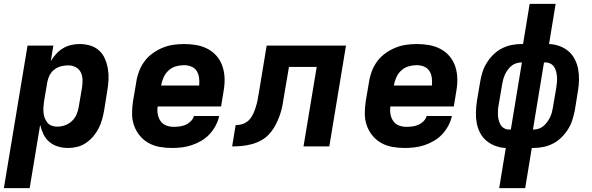

<svg xmlns="http://www.w3.org/2000/svg" viewBox="-33 -755 3053 990"><path d="M-13 215 109 -520H242L229 -440Q241 -460 256.5 -477Q272 -494 292 -506Q312 -518 334 -523Q356 -528 377 -528Q406 -528 432.5 -520Q459 -512 478.5 -494Q498 -476 508.5 -451Q519 -426 523.5 -399Q528 -372 526.5 -343.5Q525 -315 520 -286L504 -186Q500 -163 493.5 -139.5Q487 -116 476 -94Q465 -72 448.5 -52.5Q432 -33 411 -18.5Q390 -4 366 2Q342 8 319 8Q291 8 266 0.5Q241 -7 221.5 -23.5Q202 -40 191 -63Q180 -86 174 -111L120 215ZM262 -102Q282 -102 302 -109Q322 -116 337.5 -130.5Q353 -145 361.5 -164.5Q370 -184 373 -204L390 -304Q393 -324 392.5 -344.5Q392 -365 383.5 -382Q375 -399 357.5 -408.5Q340 -418 320 -418Q302 -418 283 -413.5Q264 -409 248 -397Q232 -385 223 -367.5Q214 -350 211 -332L194 -232Q192 -217 191 -202Q190 -187 191.5 -173Q193 -159 198 -146Q203 -133 211.5 -122.5Q220 -112 233.5 -107Q247 -102 262 -102Z M854 8Q821 8 790 2.5Q759 -3 732.5 -18Q706 -33 687 -56.5Q668 -80 658 -108.5Q648 -137 648 -169.5Q648 -202 653 -234L670 -334Q674 -361 684.5 -388.5Q695 -416 712.5 -439.5Q730 -463 754.5 -480.5Q779 -498 806 -509Q833 -520 861 -524Q889 -528 916 -528Q949 -528 980 -522.5Q1011 -517 1038.5 -502.5Q1066 -488 1085.5 -464.5Q1105 -441 1114.5 -412Q1124 -383 1125 -351Q1126 -319 1120 -286L1107 -206H780Q777 -185 780.5 -165.5Q784 -146 795 -130.5Q806 -115 824 -108Q842 -101 863 -101Q878 -101 893.5 -103Q909 -105 924 -111.5Q939 -118 951 -130Q963 -142 967 -157H1097Q1092 -132 1079 -107.5Q1066 -83 1047.5 -63Q1029 -43 1005 -29Q981 -15 955.5 -6.5Q930 2 904.5 5Q879 8 854 8ZM798 -314H994Q996 -334 993.5 -353.5Q991 -373 981.5 -388.5Q972 -404 954 -411.5Q936 -419 916 -419Q895 -419 874 -413Q853 -407 836.5 -392Q820 -377 811 -357Q802 -337 798 -316Z M1532 0 1600 -410H1457L1432 -263Q1428 -237 1423.5 -212Q1419 -187 1410 -161.5Q1401 -136 1388.5 -112Q1376 -88 1358 -67Q1340 -46 1316 -32.5Q1292 -19 1266.5 -12Q1241 -5 1215 -2.5Q1189 0 1164 0L1182 -110Q1195 -110 1209 -113Q1223 -116 1236 -124Q1249 -132 1258 -144Q1267 -156 1273 -169Q1279 -182 1283.5 -195.5Q1288 -209 1291.5 -222.5Q1295 -236 1297 -250Q1299 -264 1302 -278L1342 -520H1751L1665 0Z M2054 8Q2021 8 1990 2.5Q1959 -3 1932.5 -18Q1906 -33 1887 -56.5Q1868 -80 1858 -108.5Q1848 -137 1848 -169.5Q1848 -202 1853 -234L1870 -334Q1874 -361 1884.5 -388.5Q1895 -416 1912.5 -439.5Q1930 -463 1954.5 -480.5Q1979 -498 2006 -509Q2033 -520 2061 -524Q2089 -528 2116 -528Q2149 -528 2180 -522.5Q2211 -517 2238.5 -502.5Q2266 -488 2285.5 -464.5Q2305 -441 2314.5 -412Q2324 -383 2325 -351Q2326 -319 2320 -286L2307 -206H1980Q1977 -185 1980.5 -165.5Q1984 -146 1995 -130.5Q2006 -115 2024 -108Q2042 -101 2063 -101Q2078 -101 2093.5 -103Q2109 -105 2124 -111.5Q2139 -118 2151 -130Q2163 -142 2167 -157H2297Q2292 -132 2279 -107.5Q2266 -83 2247.5 -63Q2229 -43 2205 -29Q2181 -15 2155.5 -6.5Q2130 2 2104.5 5Q2079 8 2054 8ZM1998 -314H2194Q2196 -334 2193.5 -353.5Q2191 -373 2181.5 -388.5Q2172 -404 2154 -411.5Q2136 -419 2116 -419Q2095 -419 2074 -413Q2053 -407 2036.5 -392Q2020 -377 2011 -357Q2002 -337 1998 -316Z M2541 215 2575 8Q2548 7 2522 -2.5Q2496 -12 2475.5 -29Q2455 -46 2442.5 -70Q2430 -94 2425 -121Q2420 -148 2421 -176.5Q2422 -205 2426 -234L2443 -334Q2447 -359 2455 -384Q2463 -409 2477.5 -432Q2492 -455 2512 -474.5Q2532 -494 2556 -506Q2580 -518 2605.5 -523Q2631 -528 2656 -528H2664L2698 -735H2832L2798 -528Q2826 -527 2852 -517.5Q2878 -508 2898 -491Q2918 -474 2930.5 -450Q2943 -426 2948 -399Q2953 -372 2952.5 -343.5Q2952 -315 2947 -286L2931 -186Q2926 -161 2918 -136Q2910 -111 2895.5 -88Q2881 -65 2861 -45.5Q2841 -26 2817 -14Q2793 -2 2767.5 3Q2742 8 2717 8H2709L2675 215ZM2715 -87H2717Q2730 -87 2743.5 -91Q2757 -95 2768 -104Q2779 -113 2787.5 -124.5Q2796 -136 2802.5 -149Q2809 -162 2812.5 -175Q2816 -188 2818 -201L2835 -301Q2837 -316 2838.5 -330Q2840 -344 2839 -357.5Q2838 -371 2835 -384.5Q2832 -398 2825 -409Q2818 -420 2806 -426.5Q2794 -433 2780 -433H2772ZM2601 -87 2658 -433H2656Q2643 -433 2629.5 -429Q2616 -425 2605 -416Q2594 -407 2585.5 -395.5Q2577 -384 2571 -371Q2565 -358 2561.5 -345Q2558 -332 2556 -319L2539 -219Q2536 -204 2535 -190Q2534 -176 2534.5 -162.5Q2535 -149 2538.5 -135.5Q2542 -122 2548.5 -111Q2555 -100 2567 -93.5Q2579 -87 2593 -87Z"/></svg>

Font: Iosevka XBd Ex Obl
Style: Regular
Weight: 800
Width: 7
Italic angle: -9°
Monospace: yes
Designer: Belleve Invis
Foundry: Belleve Invis
Version: Version 32.5.0; ttfautohint (v1.8.4)